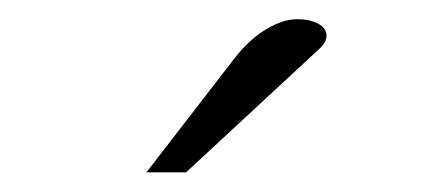

<svg xmlns="http://www.w3.org/2000/svg" viewBox="-20 -681 457 199"><path d="M223.1 -620.6Q229 -628.4 236.6 -635.7Q244.1 -643.1 252.7 -648.7Q261.2 -654.3 270.3 -657.7Q279.3 -661.1 288.1 -661.1Q300.8 -661.1 309.6 -656.5Q318.4 -651.9 318.4 -644Q318.4 -637.2 311 -630.4L172.9 -502.4H131.8Z"/></svg>

Font: Kameron
Style: Regular
Weight: 400
Version: Version 1.000